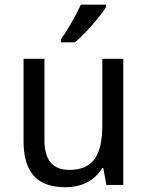

<svg xmlns="http://www.w3.org/2000/svg" viewBox="-20 -786 629 816"><path d="M432.1 0 418.9 -71.8H414.1Q401.9 -50.8 385 -35.4Q368.2 -20 348.1 -10Q328.1 0 305.7 4.9Q283.2 9.8 259.8 9.8Q215.3 9.8 181.6 -1.5Q147.9 -12.7 125.5 -36.6Q103 -60.5 91.6 -97.7Q80.1 -134.8 80.1 -186V-536.1H168.9V-190.9Q168.9 -127.4 194.8 -95.7Q220.7 -64 274.9 -64Q314.5 -64 341.3 -76.7Q368.2 -89.4 384.5 -114Q400.9 -138.7 408 -174.8Q415 -210.9 415 -257.8V-536.1H503.9V0ZM238.8 -619.1Q249.5 -633.3 261 -651.9Q272.5 -670.4 283.9 -690.2Q295.4 -710 305.7 -729.7Q315.9 -749.5 323.7 -766.1H430.7V-755.9Q422.9 -742.7 407.5 -722.9Q392.1 -703.1 373.3 -681.6Q354.5 -660.2 334.7 -639.9Q314.9 -619.6 297.9 -606H238.8Z"/></svg>

Font: WenQuanYi Micro Hei
Style: Regular
Weight: 400
Foundry: Ascender Corporation
Version: Version 0.2.0-beta